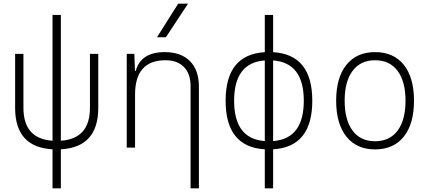

<svg xmlns="http://www.w3.org/2000/svg" viewBox="-20 -815 2384 1060"><path d="M270 224.6V9.3Q63.5 -2 63.5 -219.7V-517.6H109.4V-219.7Q109.4 -48.8 270 -38.1V-732.4H315.9V-38.1Q476.6 -48.8 476.6 -219.7V-517.6H522.5V-219.7Q522.5 -2 315.9 9.3V224.6Z M1032.2 224.6V-338.9Q1032.2 -407.7 995.6 -445.1Q959 -482.4 893.6 -482.4Q725.6 -482.4 725.6 -293V0H679.7V-517.6H721.7L725.1 -423.8H729.5Q757.8 -527.3 889.2 -527.3Q979.5 -527.3 1028.8 -477.5Q1078.1 -427.7 1078.1 -336.9V224.6ZM846.7 -609.4 963.9 -794.9H1018.1L896 -609.4Z M1441.9 224.6V9.3Q1225.6 -3.4 1225.6 -258.8Q1225.6 -514.2 1441.9 -526.9V-732.4H1487.8V-526.9Q1704.1 -514.2 1704.1 -258.8Q1704.1 -3.4 1487.8 9.3V224.6ZM1487.8 -481.4V-36.1Q1657.2 -48.8 1657.2 -258.8Q1657.2 -468.8 1487.8 -481.4ZM1441.9 -36.1V-481.4Q1272.5 -468.8 1272.5 -258.8Q1272.5 -48.8 1441.9 -36.1Z M2050.8 9.8Q1949.2 9.8 1892.6 -60.5Q1835.9 -130.9 1835.9 -258.8Q1835.9 -387.2 1892.6 -457.3Q1949.2 -527.3 2050.8 -527.3Q2152.8 -527.3 2209.2 -457.3Q2265.6 -387.2 2265.6 -258.8Q2265.6 -130.9 2209.2 -60.5Q2152.8 9.8 2050.8 9.8ZM2050.8 -35.2Q2130.9 -35.2 2174.8 -93.5Q2218.8 -151.9 2218.8 -258.8Q2218.8 -365.7 2174.8 -424.1Q2130.9 -482.4 2050.8 -482.4Q1970.7 -482.4 1926.8 -424.1Q1882.8 -365.7 1882.8 -258.8Q1882.8 -151.9 1926.8 -93.5Q1970.7 -35.2 2050.8 -35.2Z"/></svg>

Font: Cascadia Mono NF ExtraLight
Style: Regular
Weight: 200
Monospace: yes
Designer: Aaron Bell
Foundry: Saja Typeworks
Version: Version 2404.023; ttfautohint (v1.8.4)